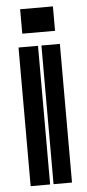

<svg xmlns="http://www.w3.org/2000/svg" viewBox="-54 -784 370 815"><g transform="rotate(-5 131.0 -376.0)"><path d="M64 -752H203.6V-647.9H64ZM219.2 -590.8V0H140.6V-590.8ZM126 -590.8V0H43V-590.8Z"/></g></svg>

Font: Ebtekar Inline 2
Style: Inline-2
Weight: 500
Designer: Arman Khorramak
Foundry: Arman Khorramak
Version: Version 2.000